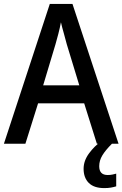

<svg xmlns="http://www.w3.org/2000/svg" viewBox="-20 -736 627 983"><path d="M476 0 411 -207H175L110 0H0L235 -716H351L587 0ZM322 -509Q317 -530 307 -564.5Q297 -599 292 -622Q287 -595 278.5 -562Q270 -529 264 -509L201 -299H386ZM488 115Q488 160 531 160Q546 160 556.5 157.5Q567 155 575 153V218Q562 222 547.5 224.5Q533 227 514 227Q461 227 434.5 200.5Q408 174 408 128Q408 87 436 49Q464 11 500 -14L553 0Q520 33 504 59.5Q488 86 488 115Z"/></svg>

Font: Noto Sans Tamil SemiCondensed Medium
Style: Regular
Weight: 500
Width: 4
Designer: Jelle Bosma - Monotype Design Team
Foundry: Monotype Imaging Inc.
Version: Version 2.004; ttfautohint (v1.8.4.7-5d5b)